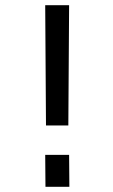

<svg xmlns="http://www.w3.org/2000/svg" viewBox="-20 -719 436 739"><path d="M154 -123H246L247 0H155ZM154 -699H246L243 -236H157Z"/></svg>

Font: Panefresco 500wt
Style: Regular
Weight: 700
Foundry: Campivisivi & Chank Co
Version: Version 1.001